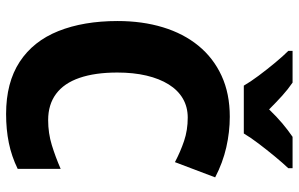

<svg xmlns="http://www.w3.org/2000/svg" viewBox="-195 -775 980 630"><g transform="rotate(90 295.0 -460.0)"><path d="M366 -586Q331 -586 303.5 -570Q276 -554 257 -523.5Q238 -493 228 -450.5Q218 -408 218 -355Q218 -282 235.5 -231Q253 -180 288 -154Q323 -128 374 -128Q417 -128 456 -140Q495 -152 534 -169V-28Q493 -8 449 1Q405 10 354 10Q251 10 183 -34.5Q115 -79 82 -161.5Q49 -244 49 -356Q49 -437 69.5 -504.5Q90 -572 130 -621Q170 -670 228.5 -697Q287 -724 363 -724Q413 -724 463.5 -712.5Q514 -701 562 -676L512 -544Q478 -562 442.5 -574Q407 -586 366 -586ZM261 -770Q249 -791 228.5 -818.5Q208 -846 186 -872.5Q164 -899 147 -916V-930H251Q273 -915 294 -896Q315 -877 339 -853Q363 -878 385 -896.5Q407 -915 429 -930H532V-916Q515 -898 493.5 -872Q472 -846 451.5 -819Q431 -792 418 -770Z"/></g></svg>

Font: Noto Sans Khmer SemiCondensed ExtraBold
Style: Regular
Weight: 800
Width: 4
Designer: Danh Hong and the Monotype Design Team
Foundry: Monotype Imaging Inc.
Version: Version 2.004